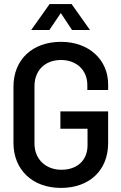

<svg xmlns="http://www.w3.org/2000/svg" viewBox="-20 -913 594 941"><path d="M279 8C417 8 510 -77 510 -212V-367H276V-282H409V-201C409 -126 357 -81 281 -81C204 -81 149 -133 149 -209V-491C149 -567 200 -619 279 -619C357 -619 408 -567 408 -497V-472H510V-500C510 -619 417 -708 279 -708C139 -708 46 -621 46 -488V-213C46 -81 139 8 279 8ZM133 -766H222L278 -849L333 -766H421L331 -893H223Z"/></svg>

Font: Vanilla Cream DemiBold
Style: Regular
Weight: 600
Designer: Jeremy Tribby, Jinavaṁso
Foundry: Tribby Type
Version: Version 1.422;Glyphs 3.1.2 (3151)